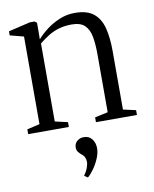

<svg xmlns="http://www.w3.org/2000/svg" viewBox="-86 -589 724 904"><g transform="rotate(-10 276.0 -137.0)"><path d="M79.5 -37V-456L14 -473V-492.5L118 -517H141L151 -509V-467.5L150.5 -430Q168.5 -451 196.5 -472.8Q224.5 -494.5 259.5 -509.2Q294.5 -524 333.5 -524Q393 -524 424.2 -498Q455.5 -472 467 -425.2Q478.5 -378.5 478.5 -317V-36.5L539 -23V0H343V-23L405.5 -36.5V-314.5Q405.5 -362.5 399 -398Q392.5 -433.5 372.2 -453.2Q352 -473 309.5 -473Q277.5 -473 250.8 -465.5Q224 -458 200.2 -443.8Q176.5 -429.5 152.5 -410V-37L213.5 -23V0H19V-23ZM327 121.5Q327 144.5 316 170.2Q305 196 289.5 217.5Q274 239 261 249.5H260L245 239.5V237Q257 221.5 263 204.2Q269 187 269 177.5Q269 167.5 265.2 157Q261.5 146.5 248.5 136.5Q240.5 130 234.5 122Q228.5 114 228.5 101Q228.5 89 234.2 79.8Q240 70.5 250.2 65Q260.5 59.5 273 59.5H275.5Q299 59.5 313 77.5Q327 95.5 327 121.5Z"/></g></svg>

Font: Merriweather 120pt Light
Style: Regular
Weight: 300
Version: Version 2.100